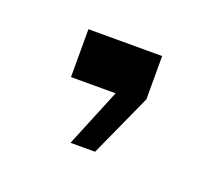

<svg xmlns="http://www.w3.org/2000/svg" viewBox="-47 -131 308 279"><g transform="rotate(20 107.0 8.0)"><path d="M50 0V-74H164V-7L120 90H82L119 0Z"/></g></svg>

Font: Big Shoulders Text Thin
Style: Regular
Weight: 100
Designer: Patric King
Foundry: XO Type Co
Version: Version 1.000; ttfautohint (v1.8.2)